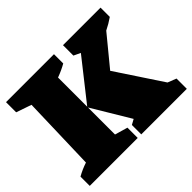

<svg xmlns="http://www.w3.org/2000/svg" viewBox="-148 -865 1070 1070"><g transform="rotate(-45 386.5 -330.0)"><path d="M8 0V-73Q45 -94 85 -107L98 -549L8 -580V-660H386V-587Q351 -567 310 -552V-322L497 -559L457 -578V-660H753V-587Q720 -564 685 -547L542 -373L722 -101L773 -81V0H414V-74Q429 -83 445 -91L310 -316V-103L386 -81V0Z"/></g></svg>

Font: Piazzolla Black
Style: Regular
Weight: 900
Designer: Juan Pablo del Peral
Foundry: Huerta Tipografica
Version: Version 1.330